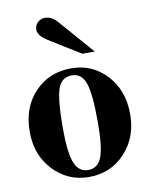

<svg xmlns="http://www.w3.org/2000/svg" viewBox="-82 -774 665 849"><g transform="rotate(-10 250.0 -349.5)"><path d="M370 -528H314L172 -616Q132 -641 132 -668Q132 -687 145.5 -700Q159 -713 179 -713Q208 -713 233 -685ZM476 -229Q476 -124 411.5 -55Q347 14 250 14Q155 14 90 -54.5Q25 -123 25 -228Q25 -337 89.5 -405Q154 -473 254 -473Q349 -473 412.5 -404Q476 -335 476 -229ZM329 -218Q329 -346 312 -394Q295 -442 251 -442Q205 -442 188.5 -394.5Q172 -347 172 -218Q172 -109 190 -63Q208 -17 251 -17Q294 -17 311.5 -61.5Q329 -106 329 -218Z"/></g></svg>

Font: STIX
Style: Bold
Weight: 700
Designer: MicroPress Inc., with final additions and corrections provided by Coen Hoffman, Elsevier (retired)
Version: Version 1.1.1